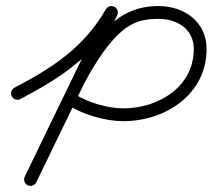

<svg xmlns="http://www.w3.org/2000/svg" viewBox="-20 -588 697 629"><path d="M47 -263.6C47 -263.6 47 -263.6 47 -263.6C179.1 -333 286.4 -403.7 363.2 -536.7C369 -546.7 365.6 -559.6 355.6 -565.4C345.5 -571.2 332.7 -567.7 326.9 -557.7C326.9 -557.7 326.9 -557.7 326.9 -557.7C254.1 -431.8 152.4 -366.4 27.5 -300.7C17.2 -295.3 13.3 -282.6 18.7 -272.4C24.1 -262.1 36.8 -258.2 47 -263.6ZM326.2 -556.4C326.2 -556.4 326.2 -556.4 326.2 -556.4C237.8 -374 149.5 -191.6 61.1 -9.2C56 1.3 60.4 13.8 70.8 18.9C81.3 24 93.8 19.6 98.9 9.2C187.2 -173.2 275.6 -355.6 363.9 -538C369 -548.5 364.6 -561 354.2 -566.1C343.8 -571.2 331.2 -566.8 326.2 -556.4ZM98.9 9.1C98.9 9.1 98.9 9.1 98.9 9.1C122.3 -39.3 145.7 -87.8 169.1 -136.2C217.7 -236.9 305.1 -448.5 408.3 -506.3C436.2 -521.9 467.4 -526.2 498.9 -526.2C559.8 -526.2 614.8 -493.6 614.8 -427.5C614.8 -302.2 497.9 -233 383.5 -233C334.2 -233 266.1 -252.3 225.1 -279.9C215.5 -286.4 202.4 -283.8 196 -274.2C189.5 -264.6 192 -251.6 201.6 -245.1C201.6 -245.1 201.6 -245.1 201.6 -245.1C249.5 -212.8 325.9 -191 383.5 -191C521.3 -191 656.8 -278.4 656.8 -427.5C656.8 -517 583.2 -568.2 499 -568.2C362.7 -568.2 299 -470.3 237.6 -361.8C199.3 -294.3 165 -224.4 131.3 -154.5C107.9 -106 84.5 -57.6 61.1 -9.1C56 1.3 60.4 13.9 70.9 18.9C81.3 24 93.9 19.6 98.9 9.1Z"/></svg>

Font: FRB American Cursive Guidelines Medium
Style: Italic
Weight: 500
Italic angle: -25°
Version: Version 2.0;Modular Font Editor K font №1